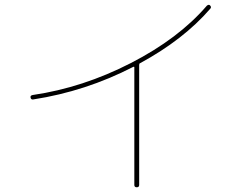

<svg xmlns="http://www.w3.org/2000/svg" viewBox="-20 -753 1040 813"><path d="M121.1 -332Q111.3 -330.1 109.4 -339.8Q107.4 -348.6 118.2 -350.6Q331.1 -381.8 533.7 -485.8Q736.3 -589.8 855.5 -728.5Q863.3 -735.4 869.1 -730.5Q877 -722.7 870.1 -715.8Q756.8 -585 573.2 -485.4Q569.3 -484.4 569.3 -477.5V30.3Q569.3 40 559.1 40Q548.8 40 548.8 30.3V-467.8Q548.8 -471.7 543.9 -469.7Q342.8 -366.2 121.1 -332Z"/></svg>

Font: Rounded-X Mgen+ 1m thin
Style: Regular
Weight: 100
Designer: [Source Han Sans]
Ryoko NISHIZUKA  (kana & ideographs); Paul D. Hunt (Latin, Greek & Cyrillic); Wenlong ZHANG  (bopomofo
Version: Version 1.059.20150602